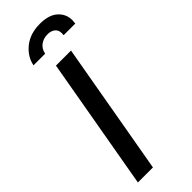

<svg xmlns="http://www.w3.org/2000/svg" viewBox="-294 -930 956 956"><g transform="rotate(-45 184.0 -452.0)"><path d="M150 -700H256L133 0H27ZM241 -904Q303 -904 335.5 -875Q368 -846 368 -802Q368 -794 366 -780H284Q285 -785 285 -793Q285 -816 270 -828Q255 -840 230 -840Q201 -840 180 -824Q159 -808 154 -780H72Q82 -832 127 -868Q172 -904 241 -904Z"/></g></svg>

Font: Cabin Medium
Style: Italic
Weight: 500
Italic angle: -7°
Designer: Pablo Impallari
Foundry: Pablo Impallari. http://www.impallari.com Igino Marini. http://www.ikern.com
Version: Version 2.200